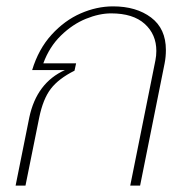

<svg xmlns="http://www.w3.org/2000/svg" viewBox="-20 -583 561 603"><path d="M72 -214Q95 -323 184 -363H81Q101 -429 142 -474Q183 -519 233.5 -541Q284 -563 335 -563Q408 -563 454.5 -528Q501 -493 501 -426Q501 -404 497 -384L420 0H389L468 -393Q471 -408 471 -423Q471 -475 434.5 -508Q398 -541 329 -541Q292 -541 250 -524Q208 -507 171.5 -471.5Q135 -436 116 -384H219L214 -361Q164 -336 139.5 -304Q115 -272 103 -213L60 0H29Z"/></svg>

Font: Taviraj Thin
Style: Italic
Weight: 250
Italic angle: -12°
Designer: Katatrad Team
Foundry: CadsonDemak
Version: Version 1.001